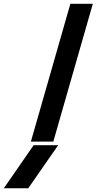

<svg xmlns="http://www.w3.org/2000/svg" viewBox="-58 -758 517 1028"><path d="M318.8 -737.8H439L227.5 0H107.4ZM122.1 19.5H253.4L93.3 250H-37.6Z"/></svg>

Font: Cantarell
Style: Bold Italic
Weight: 700
Italic angle: -16°
Designer: Dave Crossland
Version: Version 1.004